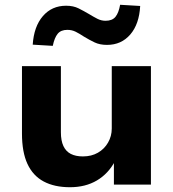

<svg xmlns="http://www.w3.org/2000/svg" viewBox="-20 -773 725 804"><path d="M273 11Q208 11 163 -13Q118 -37 95 -86.5Q72 -136 72 -214V-496H235V-219Q235 -184 245.5 -161.5Q256 -139 276.5 -128.5Q297 -118 327 -118Q363 -118 390 -133.5Q417 -149 432.5 -176Q448 -203 448 -235V-496H612V0H457V-99H462Q434 -46 386 -17.5Q338 11 273 11ZM201 -581 117 -586Q122 -662 159.5 -705.5Q197 -749 257 -749Q287 -749 309 -738Q331 -727 353 -714Q371 -703 387.5 -694.5Q404 -686 422 -686Q450 -686 463.5 -702.5Q477 -719 483 -753L567 -748Q563 -672 525.5 -628.5Q488 -585 428 -585Q398 -585 376 -595.5Q354 -606 331 -620Q313 -632 297 -640Q281 -648 262 -648Q235 -648 221.5 -631.5Q208 -615 201 -581Z"/></svg>

Font: Nunito Sans 10pt SemiExpanded ExtraBold
Style: Regular
Weight: 800
Width: 6
Designer: Vernon Adams
Foundry: Vernon Adams
Version: Version 3.101;gftools[0.9.27]